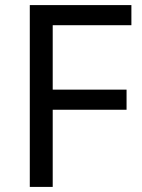

<svg xmlns="http://www.w3.org/2000/svg" viewBox="-20 -734 559 754"><path d="M187 0H97V-714H496V-635H187V-382H477V-303H187Z"/></svg>

Font: uguzrati85
Style: Book
Weight: 400
Designer: Jelle Bosma - Monotype Design Team, Universal Thirst
Foundry: Monotype Imaging Inc.
Version: Version 2.106